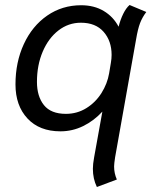

<svg xmlns="http://www.w3.org/2000/svg" viewBox="-20 -517 610 769"><path d="M352 159Q352 140 357 113L390 -70Q356 -33 313 -12Q270 9 222 9Q138 9 90 -42.5Q42 -94 42 -179Q42 -268 75.5 -340.5Q109 -413 169 -454.5Q229 -496 305 -496Q357 -496 395.5 -473Q434 -450 455 -410Q462 -438 473.5 -461.5Q485 -485 499 -497L566 -469Q550 -448 541 -424.5Q532 -401 525 -359L441 113Q437 139 437 150Q437 177 448 202L368 232Q352 199 352 159ZM417 -223 424 -265Q427 -282 427 -297Q427 -353 395 -389.5Q363 -426 304 -426Q254 -426 214 -395Q174 -364 151 -310Q128 -256 128 -189Q128 -131 156 -96Q184 -61 244 -61Q289 -61 326 -84Q363 -107 386.5 -144.5Q410 -182 417 -223Z"/></svg>

Font: Niramit
Style: Italic
Weight: 400
Italic angle: -10°
Version: Version 1.000; ttfautohint (v1.6)